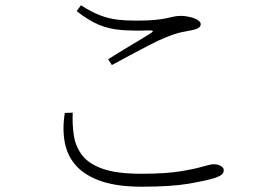

<svg xmlns="http://www.w3.org/2000/svg" viewBox="-20 -713 1040 726"><path d="M270 -671 286 -693Q325 -668 357.5 -655.5Q390 -643 422.5 -639Q455 -635 494 -635Q536 -635 563.5 -637.5Q591 -640 608.5 -644Q626 -648 638.5 -650.5Q651 -653 664 -653Q676 -653 689.5 -650.5Q703 -648 714 -644Q725 -640 732 -634Q739 -628 739 -622Q739 -606 711 -600Q692 -596 668 -591.5Q644 -587 603 -570Q580 -561 544.5 -542.5Q509 -524 471.5 -504Q434 -484 403 -467L389 -489Q430 -515 475.5 -542Q521 -569 551 -588Q567 -598 546 -598Q485 -596 439 -599.5Q393 -603 353.5 -619.5Q314 -636 270 -671ZM255 -287 225 -286Q215 -223 225.5 -171.5Q236 -120 270.5 -83.5Q305 -47 365.5 -27Q426 -7 516 -7Q628 -7 694 -18.5Q760 -30 792 -40Q810 -46 818 -52.5Q826 -59 826 -69Q826 -76 821 -81Q816 -86 807.5 -89Q799 -92 789 -92Q776 -92 746 -83Q716 -74 660.5 -65Q605 -56 514 -56Q422 -56 369 -74.5Q316 -93 291 -125.5Q266 -158 259.5 -199.5Q253 -241 255 -287Z"/></svg>

Font: Source Han Serif JP VF
Style: Regular
Weight: 250
Designer: Ryoko NISHIZUKA 西塚涼子 (kana & ideographs); Frank Grießhammer (Latin, Greek & Cyrillic); Wenlong ZHANG 张文龙 (bopomofo); San
Foundry: Adobe
Version: Version 2.001;hotconv 1.1.0;makeotfexe 2.6.0